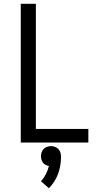

<svg xmlns="http://www.w3.org/2000/svg" viewBox="-20 -755 540 1017"><path d="M239 242 197 205Q228 171 239 124Q231 123 223 119Q210 113 203.5 100Q197 87 197 72.5Q197 58 203.5 45Q210 32 223 25.5Q236 19 250 19Q264 19 277 25.5Q290 32 296.5 45Q303 58 303 72Q303 78 303 84Q300 180 239 242ZM90 0V-735H170V-72H448V0Z"/></svg>

Font: Iosevka SS08
Style: Regular
Weight: 400
Monospace: yes
Designer: Belleve Invis
Foundry: Belleve Invis
Version: 2.1.0; ttfautohint (v1.8.2)